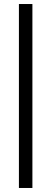

<svg xmlns="http://www.w3.org/2000/svg" viewBox="-20 -734 255 954"><path d="M74 200V-714H141V200Z"/></svg>

Font: Montagu Slab 16pt
Style: Regular
Weight: 400
Designer: Florian Karsten
Foundry: Florian Karsten
Version: Version 1.000; ttfautohint (v1.8.3)